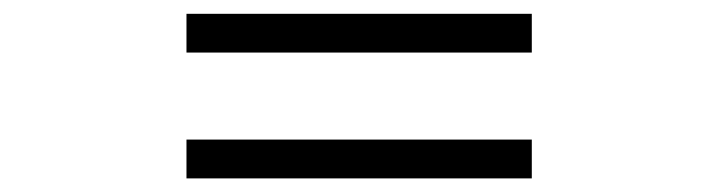

<svg xmlns="http://www.w3.org/2000/svg" viewBox="-20 -519 1040 278"><path d="M250 -499H750V-442.9H250ZM250 -316.9H750V-260.7H250Z"/></svg>

Font: BIZ UDMincho
Style: Regular
Weight: 400
Monospace: yes
Designer: TypeBank Co., Ltd.
Foundry: Morisawa Inc.
Version: Version 1.06